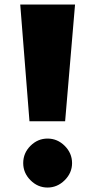

<svg xmlns="http://www.w3.org/2000/svg" viewBox="-20 -818 423 852"><path d="M313 -797.9 269 -279.8H110.8L69.8 -797.9ZM190.9 -203.1Q234.9 -203.1 267.3 -170.7Q299.8 -138.2 299.8 -94.2Q299.8 -50.8 267.1 -18.3Q234.4 14.2 190.9 14.2Q147.5 14.2 115.2 -18.3Q83 -50.8 83 -94.2Q83 -138.7 115.2 -170.9Q147.5 -203.1 190.9 -203.1Z"/></svg>

Font: Stilu Bold
Style: Regular
Weight: 700
Designer: Genilson Lima Santos
Foundry: Genilson Lima Santos
Version: Version 1.200;PS 001.200;hotconv 1.0.88;makeotf.lib2.5.64775